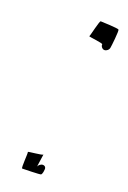

<svg xmlns="http://www.w3.org/2000/svg" viewBox="-106 -522 387 581"><g transform="rotate(20 87.5 -232.0)"><path d="M43 -35C45 -33 40 18 44 18C48 18 102 17 104 15C106 13 107 10 108 6L109 -2C110 -9 106 -14 99 -14C93 -14 85 -8 84 -2L90 -44C89 -40 41 -37 43 -35ZM98 -428C96 -426 144 -422 143 -418C142 -412 148 -404 155 -404C162 -404 169 -410 170 -417C171 -421 177 -474 174 -477C171 -480 119 -482 115 -482C111 -482 100 -430 98 -428Z"/></g></svg>

Font: FailCity
Style: OBL
Weight: 400
Version: Version 1